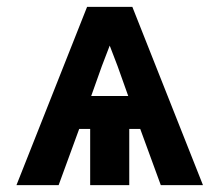

<svg xmlns="http://www.w3.org/2000/svg" viewBox="-20 -540 640 560"><path d="M28 0 234 -520H366L572 0H449L389 -164H357V0H243V-164H211L151 0ZM246 -260H354L323 -347Q317 -362 311.5 -377Q306 -392 300 -407Q294 -392 288.5 -377Q283 -362 277 -347Z"/></svg>

Font: Iosevka SS04 XBd Ex
Style: Regular
Weight: 800
Width: 7
Monospace: yes
Designer: Belleve Invis
Foundry: Belleve Invis
Version: Version 19.0.0; ttfautohint (v1.8.4)